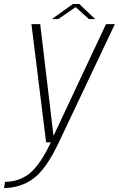

<svg xmlns="http://www.w3.org/2000/svg" viewBox="-90 -713 596 962"><path d="M141 0H165Q109.5 116 57 157Q4 198 -64.5 198L-70 229Q11.5 229 76.2 182.5Q141 136 205 0L485.5 -592H441L178.5 -33H178L111.5 -592H67.5ZM170 -617.5H202L289 -677.5L355.5 -617.5H387L307 -693H275.5Z"/></svg>

Font: Anybody Thin ExtraLight
Style: Italic
Weight: 250
Italic angle: -10°
Version: Version 1.113;gftools[0.9.25]